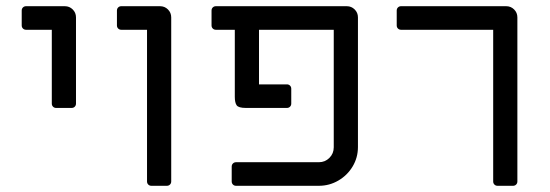

<svg xmlns="http://www.w3.org/2000/svg" viewBox="-20 -599 1773 619"><path d="M147 -265V-503H64Q58 -503 54 -507Q50 -511 50 -517V-565Q50 -571 54 -575Q58 -579 64 -579H189Q204 -579 214.5 -568.5Q225 -558 225 -543V-265Q225 -259 221 -255Q217 -251 211 -251H161Q155 -251 151 -255Q147 -259 147 -265Z M454 -14V-503H371Q365 -503 361 -507Q357 -511 357 -517V-565Q357 -571 361 -575Q365 -579 371 -579H496Q511 -579 521.5 -568.5Q532 -558 532 -543V-14Q532 -8 528 -4Q524 0 518 0H468Q462 0 458 -4Q454 -8 454 -14Z M727 -14V-62Q727 -68 731 -72Q735 -76 741 -76H1008Q1028 -76 1042 -90Q1056 -104 1056 -124V-503H815V-327H905Q911 -327 915 -323Q919 -319 919 -313V-265Q919 -259 915 -255Q911 -251 905 -251H773Q749 -251 743 -259.5Q737 -268 737 -287V-503H676Q670 -503 666 -507Q662 -511 662 -517V-565Q662 -571 666 -575Q670 -579 676 -579H1098Q1113 -579 1123.5 -568.5Q1134 -558 1134 -543V-125Q1134 -91 1117 -62.5Q1100 -34 1071 -17Q1042 0 1008 0H741Q735 0 731 -4Q727 -8 727 -14Z M1570 -14V-503H1273Q1267 -503 1263 -507Q1259 -511 1259 -517V-565Q1259 -571 1263 -575Q1267 -579 1273 -579H1612Q1627 -579 1637.5 -568.5Q1648 -558 1648 -543V-14Q1648 -8 1644 -4Q1640 0 1634 0H1584Q1578 0 1574 -4Q1570 -8 1570 -14Z"/></svg>

Font: Miriam Libre
Style: Regular
Weight: 400
Version: Version 1.000